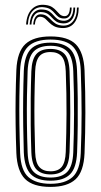

<svg xmlns="http://www.w3.org/2000/svg" viewBox="-20 -756 412 784"><path d="M186.2 7.2Q114.5 7.2 82.1 -25.4Q49.8 -58 46.8 -131.2Q44.5 -191.8 43.8 -247.4Q43 -303 43.8 -357.8Q44.5 -412.5 46.8 -469.8Q50.2 -545.2 83.9 -576.2Q117.5 -607.2 186.2 -607.2Q258.2 -607.2 290.1 -574.5Q322 -541.8 325.2 -468.8Q328.8 -377.8 328.6 -296.8Q328.5 -215.8 325.2 -130.5Q322 -54.8 288.4 -23.8Q254.8 7.2 186.2 7.2ZM186.2 -5.5Q246 -5.5 276.4 -33.2Q306.8 -61 309.8 -130.8Q313.2 -215.8 313.2 -295.2Q313.2 -374.8 309.8 -468Q307.2 -533.2 279.5 -563.9Q251.8 -594.5 186.2 -594.5Q123.2 -594.5 94 -565.1Q64.8 -535.8 62 -467Q60 -416.2 59.2 -362.8Q58.5 -309.2 59.2 -251.6Q60 -194 62.2 -130.8Q65 -60.2 96 -32.9Q127 -5.5 186.2 -5.5ZM186.2 -18.2Q131.5 -18.2 105.8 -44.8Q80 -71.2 77.2 -133.8Q75.5 -185.8 74.8 -241.4Q74 -297 74.6 -353.9Q75.2 -410.8 77.2 -466.5Q80 -529.2 105.8 -555.5Q131.5 -581.8 186.2 -581.8Q238.2 -581.8 265.1 -556.8Q292 -531.8 294.5 -468.8Q296.8 -410 297.4 -354.5Q298 -299 297.4 -244.2Q296.8 -189.5 294.8 -133.8Q292.2 -70.5 266.2 -44.4Q240.2 -18.2 186.2 -18.2ZM186.2 -31Q232.2 -31 254.6 -54.2Q277 -77.5 279.2 -134.2Q282 -205.8 282.4 -290Q282.8 -374.2 279.2 -465.8Q277 -523.2 254.2 -546.1Q231.5 -569 186.2 -569Q140 -569 117.6 -545.8Q95.2 -522.5 92.8 -466Q91 -418 90.1 -364.5Q89.2 -311 89.9 -253.1Q90.5 -195.2 92.8 -133.8Q95 -76 118.2 -53.5Q141.5 -31 186.2 -31ZM186.2 -43.8Q149.2 -43.8 129.6 -63.5Q110 -83.2 108 -134.5Q106 -191 105.4 -245.5Q104.8 -300 105.4 -354.5Q106 -409 108 -465Q110 -514.2 128.5 -535.2Q147 -556.2 186.2 -556.2Q223 -556.2 242.5 -536.6Q262 -517 264 -465.5Q267 -381.8 267 -297.9Q267 -214 264 -134.8Q262 -85 243.2 -64.4Q224.5 -43.8 186.2 -43.8ZM186.2 -56.5Q218 -56.5 232.5 -75.1Q247 -93.8 248.5 -135.5Q251.2 -210.2 251.6 -291.4Q252 -372.5 248.5 -465Q247 -508.5 231.6 -526Q216.2 -543.5 186.2 -543.5Q154 -543.5 139.5 -524.8Q125 -506 123.5 -464.2Q121.5 -409.8 120.8 -357.1Q120 -304.5 120.8 -250.1Q121.5 -195.8 123.5 -134.8Q125 -91 140.8 -73.8Q156.5 -56.5 186.2 -56.5ZM86.5 -655.8Q89.2 -698 110.4 -719Q131.5 -740 165 -735.8Q182.5 -733.8 192.9 -727Q203.2 -720.2 210.1 -712.2Q217 -704.2 223.6 -698Q230.2 -691.8 240 -690.2Q251.8 -688.5 258.4 -697.2Q265 -706 265.5 -725.2H272.5Q272.5 -703 263.9 -690.9Q255.2 -678.8 237.5 -680.5Q225 -681.8 217.4 -688Q209.8 -694.2 203.2 -702.1Q196.8 -710 187.4 -716.9Q178 -723.8 161.8 -726Q132.5 -730.5 114.1 -711.9Q95.8 -693.2 93.8 -655.8ZM101 -655.8Q103.2 -689.2 118.5 -704.8Q133.8 -720.2 158.5 -716.8Q173.8 -715 182.9 -708.2Q192 -701.5 198.8 -693.5Q205.5 -685.5 213.6 -679.2Q221.8 -673 235.2 -671.5Q256 -669 267.8 -683.4Q279.5 -697.8 279.8 -725.2H287Q287 -692.5 272.8 -675.4Q258.5 -658.2 233.5 -660.8Q218.5 -662 209.4 -668.4Q200.2 -674.8 193.1 -682.8Q186 -690.8 177.5 -697.5Q169 -704.2 155.5 -706.2Q134.2 -710 122 -696.1Q109.8 -682.2 108.2 -655.8ZM115.5 -655.8Q117.5 -678.2 126.6 -689Q135.8 -699.8 152.5 -697.2Q164.8 -695.5 173 -689Q181.2 -682.5 188.9 -674.5Q196.5 -666.5 206.4 -660Q216.2 -653.5 232 -651.8Q261 -648.8 277.6 -668.5Q294.2 -688.2 294.2 -725.2H301.5Q300.8 -683 282.1 -660.9Q263.5 -638.8 229.2 -641.8Q211.2 -643.2 199.9 -649.6Q188.5 -656 180.8 -664Q173 -672 165.9 -678.6Q158.8 -685.2 149.5 -687Q137.2 -689.8 130.4 -681.4Q123.5 -673 122.5 -655.8Z"/></svg>

Font: Big Shoulders Inline Display Thin Medium
Style: Regular
Weight: 500
Version: Version 2.002